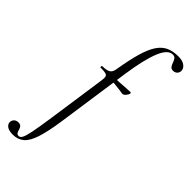

<svg xmlns="http://www.w3.org/2000/svg" viewBox="-414 -782 1114 1114"><g transform="rotate(45 143.0 -225.5)"><path d="M-39.8 275Q-75.2 275 -90.4 261.6Q-105.6 248.2 -103.2 231.6Q-101.8 218.8 -91.9 210Q-82 201.2 -66.8 201.2Q-50.8 201.2 -43.9 209.5Q-37 217.8 -34.2 228.9Q-31.4 240 -26.7 248.3Q-22 256.6 -9.8 256.6Q1.8 256.6 10.4 241.5Q19 226.4 28.1 181.4Q37.2 136.4 50.2 47L101.2 -306Q105.2 -331 102.7 -342.4Q100.2 -353.8 87.1 -357.2Q74 -360.6 45.8 -360.6Q41.8 -360.6 42.7 -367Q43.6 -373.4 46.6 -373.4Q82.6 -373.4 97.9 -383.2Q113.2 -393 117.2 -418Q132.2 -509 149.4 -568.6Q166.6 -628.2 189.6 -662.7Q212.6 -697.2 244 -711.6Q275.4 -726 319.2 -726Q355.4 -726 374.2 -710.3Q393 -694.6 390.6 -673.8Q387.6 -658.6 378 -651.6Q368.4 -644.6 356 -644.6Q340.2 -644.6 333.4 -654.6Q326.6 -664.6 322.2 -677.6Q317.8 -690.6 310.8 -700.6Q303.8 -710.6 288 -710.6Q249.4 -710.6 221 -642.3Q192.6 -574 172.6 -439L106.2 21Q92.2 116.2 74.1 172.1Q56 228 28.7 251.5Q1.4 275 -39.8 275ZM240 -342.2Q228.6 -343.8 211.4 -346.4Q194.2 -349 173.5 -350.8Q152.8 -352.6 131.2 -352.6L133.2 -375.6Q154.6 -375.6 183.4 -377.6Q212.2 -379.6 236.1 -381.2Q260 -382.8 266.6 -382.8Q271.6 -382.8 273.1 -380.4Q274.6 -378 273.6 -374Q272.4 -366 261.6 -353.3Q250.8 -340.6 240 -342.2Z"/></g></svg>

Font: Cormorant Light
Style: Italic
Weight: 300
Italic angle: -10°
Designer: Christian Thalmann (Catharsis Fonts)
Foundry: Catharsis Fonts
Version: Version 4.000